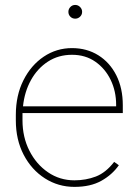

<svg xmlns="http://www.w3.org/2000/svg" viewBox="-20 -728 544 758"><path d="M273.9 9.8Q210 9.8 157.2 -23.9Q104.5 -57.6 73.5 -116.9Q42.5 -176.3 42.5 -252.9V-274.4Q42.5 -351.6 72.5 -411.1Q102.5 -470.7 152.8 -504.4Q203.1 -538.1 264.2 -538.1Q322.8 -538.1 368.2 -509.8Q413.6 -481.4 439.2 -430.7Q464.8 -379.9 464.8 -312.5V-281.7H68.8Q68.8 -278.3 68.8 -274.4V-252.9Q68.8 -187 95.9 -133.3Q123 -79.6 169.4 -47.9Q215.8 -16.1 273.9 -16.1Q319.3 -16.1 358.6 -31.2Q397.9 -46.4 430.7 -88.9L449.2 -75.7Q422.9 -38.1 380.1 -14.2Q337.4 9.8 273.9 9.8ZM264.2 -511.7Q210.9 -511.7 169.4 -484.9Q127.9 -458 102.3 -411.9Q76.7 -365.7 70.8 -308.1H438.5V-314.5Q438.5 -367.7 417 -412.4Q395.5 -457 356.4 -484.4Q317.4 -511.7 264.2 -511.7ZM250 -681.2Q250 -692.4 257.8 -700.4Q265.6 -708.5 276.9 -708.5Q288.1 -708.5 296.1 -700.4Q304.2 -692.4 304.2 -681.2Q304.2 -669.9 296.1 -662.1Q288.1 -654.3 276.9 -654.3Q265.6 -654.3 257.8 -662.1Q250 -669.9 250 -681.2Z"/></svg>

Font: Vazirmatn UI Thin
Style: Regular
Weight: 100
Designer: Saber Rastikerdar
Foundry: Saber Rastikerdar
Version: Version 33.003